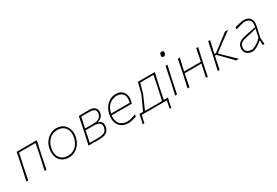

<svg xmlns="http://www.w3.org/2000/svg" viewBox="64 -1844 4469 3103"><g transform="rotate(-30 2298.5 -292.0)"><path d="M41.5 0Q54 -56 65.8 -109Q77.5 -162 90.5 -221L101 -270.5Q113.5 -332.5 124 -385.2Q134.5 -438 145.5 -494H522.5Q510 -437.5 498 -384.8Q486 -332 472 -270.5L461.5 -221Q449.5 -160.5 439.2 -108.5Q429 -56.5 417.5 0H382.5Q395 -56 406.8 -109Q418.5 -162 431.5 -221L442 -270.5Q453 -325.5 462.2 -371Q471.5 -416.5 481 -465H174.5Q163.5 -416.5 153.5 -371Q143.5 -325.5 131 -270.5L120.5 -221Q108.5 -160.5 98.2 -108.5Q88 -56.5 76.5 0Z M835 9Q773.5 9 729.5 -14.2Q685.5 -37.5 659.8 -77.5Q634 -117.5 626.5 -168Q619 -218.5 630 -273Q645 -346.5 684.2 -398.2Q723.5 -450 777 -477Q830.5 -504 889 -504Q969 -504 1020 -464.5Q1071 -425 1090 -360.8Q1109 -296.5 1093 -222Q1078.5 -154 1042 -102Q1005.5 -50 952.5 -20.5Q899.5 9 835 9ZM837 -23Q899.5 -24.5 945.5 -52Q991.5 -79.5 1020.8 -125.2Q1050 -171 1062 -228Q1076.5 -296 1061.2 -350.8Q1046 -405.5 1002.5 -438Q959 -470.5 889 -472Q796 -470 737.5 -412.5Q679 -355 661 -267Q647.5 -202.5 661.2 -147.5Q675 -92.5 718.2 -58.5Q761.5 -24.5 837 -23Z M1201.5 0Q1214 -56 1225.8 -109Q1237.5 -162 1250.5 -221L1261 -270.5Q1273.5 -332.5 1284 -385.2Q1294.5 -438 1305.5 -494Q1342.5 -494 1396.8 -494.2Q1451 -494.5 1498.5 -495Q1578 -495 1609.8 -454.5Q1641.5 -414 1629.5 -359Q1620.5 -318 1592 -291Q1563.5 -264 1524.5 -254.5L1523.5 -249.5Q1544.5 -246 1564 -230.8Q1583.5 -215.5 1593.2 -187.8Q1603 -160 1594.5 -119.5Q1587.5 -86.5 1568.2 -59Q1549 -31.5 1506.2 -15.2Q1463.5 1 1385.5 1Q1332.5 0.5 1283.5 0.2Q1234.5 0 1201.5 0ZM1334.5 -465Q1325.5 -424.5 1313.8 -372Q1302 -319.5 1292 -274L1290.5 -267H1441.5Q1521.5 -267 1556 -294.5Q1590.5 -322 1599 -363Q1610.5 -416 1581.8 -440.5Q1553 -465 1496.5 -465ZM1242 -29H1385.5Q1448.5 -29 1485 -39.5Q1521.5 -50 1539.2 -71.2Q1557 -92.5 1564 -125Q1577 -183.5 1544 -210.8Q1511 -238 1439.5 -238H1284.5L1281 -222.5Q1272 -178 1261.2 -124Q1250.5 -70 1242 -29Z M1950 9Q1871.5 9 1819.2 -26.5Q1767 -62 1747 -125Q1727 -188 1745 -271Q1760 -342 1796.5 -394Q1833 -446 1885 -474.5Q1937 -503 1998 -503Q2063 -503 2103 -473.2Q2143 -443.5 2157.2 -394.5Q2171.5 -345.5 2160 -288Q2158 -277 2153.5 -262.2Q2149 -247.5 2145 -237H1770.5Q1756 -141 1803.5 -82Q1851 -23 1950 -23Q1969 -23 2012 -33.2Q2055 -43.5 2103 -63L2098 -23Q2063 -11 2019.8 -1Q1976.5 9 1950 9ZM1996 -471Q1921 -469 1860.5 -420.5Q1800 -372 1776 -266H2123Q2127.5 -279.5 2130 -293Q2146.5 -374 2110.8 -421.5Q2075 -469 1996 -471Z M2133 141Q2138 120 2142.8 99.5Q2147.5 79 2152.5 56Q2157 33.5 2161.2 12Q2165.5 -9.5 2170 -32Q2186.5 -31.5 2203.2 -31.2Q2220 -31 2237 -31Q2251.5 -62 2280.5 -125.2Q2309.5 -188.5 2356.5 -291Q2374 -358 2385.8 -403.5Q2397.5 -449 2409 -494H2724Q2711.5 -438 2699.5 -385Q2687.5 -332 2673.5 -271L2663 -221Q2652.5 -168.5 2643.5 -123.5Q2634.5 -78.5 2624.5 -31Q2644 -31 2663.5 -31.2Q2683 -31.5 2702 -32Q2696.5 -8 2691.5 14Q2686.5 36 2681 58.5Q2677.5 78 2673.2 99Q2669 120 2665 141H2635L2663.5 0H2195L2163 141ZM2356 -29H2514Q2532.5 -29.5 2551.8 -29.8Q2571 -30 2590 -30Q2601 -78.5 2611 -123.2Q2621 -168 2633 -221L2643.5 -271Q2654.5 -325.5 2663.8 -371.2Q2673 -417 2682.5 -465H2435.5Q2423.5 -423.5 2412 -382.2Q2400.5 -341 2383.5 -282Q2364.5 -239 2344.2 -193Q2324 -147 2305.2 -104.8Q2286.5 -62.5 2272.5 -30.5Q2294 -30 2315 -29.8Q2336 -29.5 2356 -29Z M2818.5 0Q2831.5 -56.5 2843 -108.5Q2854.5 -160.5 2868.5 -221L2879 -271Q2891.5 -332.5 2902 -385.2Q2912.5 -438 2923.5 -494L2960 -495.5Q2947.5 -439.5 2935.2 -385.8Q2923 -332 2909 -271L2898.5 -221Q2886 -160.5 2875.5 -108.5Q2865 -56.5 2853.5 0ZM2971.5 -638Q2930.5 -638 2944.5 -694Q2949 -713 2959.8 -719Q2970.5 -725 2988.5 -725Q3026.5 -725 3017.5 -683Q3007.5 -638 2971.5 -638Z M3050 0Q3062.5 -56 3074.2 -109Q3086 -162 3099 -221L3109.5 -270.5Q3122 -332.5 3132.5 -385.2Q3143 -438 3154 -494L3190.5 -496Q3178 -439.5 3165.8 -385.8Q3153.5 -332 3139.5 -270.5L3138.5 -265H3451L3452 -270.5Q3464.5 -332.5 3475 -385.2Q3485.5 -438 3496.5 -494H3532.5Q3520 -437.5 3508 -384.8Q3496 -332 3482 -270.5L3471.5 -221Q3459.5 -160.5 3449.2 -108.5Q3439 -56.5 3427.5 0H3392.5Q3405 -56 3416.8 -109Q3428.5 -162 3441.5 -221L3444.5 -236H3132L3129 -221Q3117 -160.5 3106.8 -108.5Q3096.5 -56.5 3085 0Z M3613.5 0Q3626.5 -56.5 3638 -108.2Q3649.5 -160 3663.5 -221L3674 -270.5Q3686.5 -331.5 3697.5 -385.2Q3708.5 -439 3719.5 -494L3756.5 -496Q3743.5 -440 3731 -385.8Q3718.5 -331.5 3704.5 -271L3703.5 -266H3735L3840.5 -346Q3888.5 -383 3937.2 -420.2Q3986 -457.5 4034 -494H4091.5Q4033 -451.5 3974.8 -408.8Q3916.5 -366 3858 -323L3756 -246L3832 -170Q3876 -127.5 3920 -84.8Q3964 -42 4007 0H3955.5Q3920 -37 3884.5 -73.5Q3849 -110 3813 -147L3723 -238H3697.5L3693.5 -220.5Q3681 -160 3670.5 -108.5Q3660 -57 3648.5 0Z M4263 9Q4213.5 9 4178.5 -11Q4143.5 -31 4128.5 -66.5Q4113.5 -102 4124 -148Q4134.5 -194.5 4162.8 -219.2Q4191 -244 4229.5 -256Q4268 -268 4309 -276L4490 -312Q4511 -398.5 4479.8 -435.2Q4448.5 -472 4380 -472Q4363.5 -472 4317.5 -460.2Q4271.5 -448.5 4212 -431L4217 -469Q4239.5 -475 4271.5 -483.2Q4303.5 -491.5 4334 -497.8Q4364.5 -504 4382 -504Q4469 -504 4504.2 -452Q4539.5 -400 4522 -318Q4517.5 -297 4511 -271Q4504.5 -245 4497.5 -211L4478 -121Q4480 -89.5 4481.5 -61.8Q4483 -34 4485 0H4453L4450 -87H4444Q4417.5 -63.5 4385 -41.5Q4352.5 -19.5 4320.5 -5.2Q4288.5 9 4263 9ZM4264 -23Q4295.5 -23 4348 -52.2Q4400.5 -81.5 4453 -139L4485 -288Q4474.5 -284 4457.5 -278.8Q4440.5 -273.5 4406.8 -265.8Q4373 -258 4313 -246Q4275 -238.5 4241.5 -228.5Q4208 -218.5 4185 -200Q4162 -181.5 4155 -148Q4141.5 -83.5 4173.5 -53.2Q4205.5 -23 4264 -23Z"/></g></svg>

Font: Commissioner Loud Thin
Style: Italic
Weight: 100
Italic angle: -12°
Designer: Kostas Bartsokas
Foundry: Kostas Bartsokas
Version: Version 1.000; ttfautohint (v1.8.3)